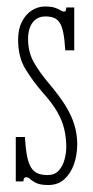

<svg xmlns="http://www.w3.org/2000/svg" viewBox="-20 -546 280 578"><path d="M125.5 11Q101.5 11 89.2 5Q77 -1 71 -6.8Q65 -12.5 59.5 -12.5Q54.5 -12.5 52.5 -9Q50.5 -5.5 50.5 0H27.5V-133.5H55Q57 -99.5 61.2 -77.2Q65.5 -55 73.2 -42.2Q81 -29.5 93.2 -24.2Q105.5 -19 123.5 -19Q144.5 -19 156.8 -32.5Q169 -46 174.2 -65.5Q179.5 -85 179.5 -103Q179.5 -132.5 173.2 -158.2Q167 -184 151.8 -210.2Q136.5 -236.5 109 -267Q79 -301.5 56.8 -337.8Q34.5 -374 34.5 -426.5Q34.5 -458.5 46 -480.8Q57.5 -503 76 -514.8Q94.5 -526.5 115.5 -526.5Q134 -526.5 145 -522.8Q156 -519 162.2 -515Q168.5 -511 172.5 -511Q176.5 -511 177.8 -514.2Q179 -517.5 179.5 -523.5H203.5V-394.5H176.5Q174.5 -428.5 170.2 -448.8Q166 -469 158.5 -479.2Q151 -489.5 140.8 -493Q130.5 -496.5 116.5 -496.5Q92.5 -496.5 78.5 -478.5Q64.5 -460.5 64.5 -428.5Q64.5 -391 80.5 -361Q96.5 -331 130 -291.5Q159.5 -256.5 177.8 -226.8Q196 -197 204.2 -169.2Q212.5 -141.5 212.5 -112Q212.5 -80 202.8 -52Q193 -24 173.8 -6.5Q154.5 11 125.5 11Z"/></svg>

Font: Imbue Thin
Style: Regular
Weight: 100
Designer: Tyler Finck
Foundry: Etcetera Type Company
Version: Version 1.102